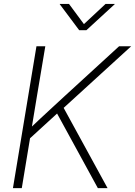

<svg xmlns="http://www.w3.org/2000/svg" viewBox="-20 -965 693 985"><path d="M121.1 -243.7 122.1 -295.4Q155.3 -327.1 186.5 -356.2Q217.8 -385.3 249 -414.1Q280.3 -442.9 313.5 -473.6L590.8 -727.5H652.8L295.4 -401.4L289.6 -397.9ZM46.4 0 167 -727.5H212.4L169.4 -471.2L141.1 -299.8L137.2 -274.4L91.8 0ZM481.9 0 267.1 -393.1 299.3 -424.8 531.7 0ZM334 -944.8 410.6 -841.3 521.5 -944.8H568.8L568.4 -943.4L423.3 -810.1H386.2L286.6 -943.4L287.1 -944.8Z"/></svg>

Font: Inter 24pt ExtraLight
Style: Italic
Weight: 250
Italic angle: -9.3988°
Version: Version 4.001;git-66647c0bb